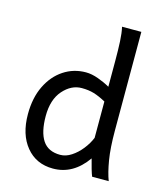

<svg xmlns="http://www.w3.org/2000/svg" viewBox="-94 -657 624 737"><g transform="rotate(15 218.0 -288.5)"><path d="M184.6 8.8Q117.7 8.8 77.9 -39.6Q38.1 -87.9 38.1 -168.5Q38.1 -233.4 61.3 -281Q84.5 -328.6 124 -354.7Q163.6 -380.9 212.4 -380.9Q235.4 -380.9 261.7 -371.3Q288.1 -361.8 309.1 -349.6V-452.1Q309.1 -496.1 307.4 -529.5Q305.7 -563 300.3 -585.9H377V-193.8Q377 -124.5 384.8 -77.6Q392.6 -30.8 404.3 0H338.4Q334.5 -9.3 328.9 -28.3Q323.2 -47.4 318.4 -67.4Q264.6 8.8 184.6 8.8ZM197.8 -49.3Q220.2 -49.3 241.9 -63.5Q263.7 -77.6 281.5 -100.1Q299.3 -122.6 309.1 -146.5V-291Q282.2 -305.7 261 -312Q239.7 -318.4 212.4 -318.4Q170.9 -318.4 138.4 -281.5Q106 -244.6 106 -179.2Q106 -115.7 127.9 -82.5Q149.9 -49.3 197.8 -49.3Z"/></g></svg>

Font: Harmattan
Style: Regular
Weight: 400
Designer: George W. Nuss III and SIL International
Foundry: SIL International
Version: Version 4.000